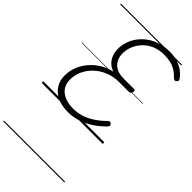

<svg xmlns="http://www.w3.org/2000/svg" viewBox="-427 -1106 1697 1697"><g transform="rotate(45 421.5 -257.5)"><path d="M345 19Q267 19 212 -7Q157 -33 127 -80Q97 -127 97 -188Q97 -247 118 -300.5Q139 -354 177 -398.5Q215 -443 266.5 -474Q318 -505 378 -518Q341 -530 315 -555.5Q289 -581 276 -615.5Q263 -650 263 -688Q263 -735 278 -780Q293 -825 322.5 -864Q352 -903 393.5 -932.5Q435 -962 488.5 -979Q542 -996 605 -996Q658 -996 702 -982.5Q746 -969 780 -945Q814 -921 836 -888Q843 -879 843 -870.5Q843 -862 831 -853Q821 -844 813 -846.5Q805 -849 795 -858Q770 -886 739.5 -905Q709 -924 672.5 -933Q636 -942 591 -942Q529 -942 479.5 -921.5Q430 -901 394.5 -865Q359 -829 340 -783.5Q321 -738 321 -690Q321 -648 338.5 -613.5Q356 -579 392.5 -559Q429 -539 486 -539H617Q626 -539 629 -533Q632 -527 629 -514Q625 -500 618 -494.5Q611 -489 603 -489H476Q411 -489 352.5 -466Q294 -443 250 -402.5Q206 -362 181 -309.5Q156 -257 156 -197Q156 -146 180.5 -110Q205 -74 250.5 -54.5Q296 -35 359 -35Q407 -35 455.5 -49.5Q504 -64 553 -95Q602 -126 649 -173Q661 -185 669 -185Q677 -185 687 -175Q697 -165 694.5 -156Q692 -147 679 -134Q622 -78 565.5 -44.5Q509 -11 454 4Q399 19 345 19ZM0 471H763V481H0ZM0 -20H763V0H0ZM0 -505H763V-500H0ZM0 -991H763V-981H0Z"/></g></svg>

Font: Playwrite IE Guides
Style: Regular
Weight: 400
Designer: Veronika Burian, José Scaglione
Foundry: TypeTogether
Version: Version 1.003